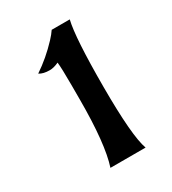

<svg xmlns="http://www.w3.org/2000/svg" viewBox="-134 -821 593 661"><g transform="rotate(-30 162.5 -490.5)"><path d="M245.6 -747.1Q230 -683.1 230 -487.5Q230 -292 251 -234.4H111.3Q137.7 -314.9 137.7 -490.2V-548.3Q137.7 -615.2 134.8 -639.2Q115.2 -629.9 98.6 -629.9Q73.2 -629.9 58.1 -639.6Q107.9 -672.9 150.4 -718.3Q164.6 -733.4 173.8 -747.1Z"/></g></svg>

Font: Amarante
Style: Regular
Weight: 400
Designer: Karolina Lach
Foundry: Sorkin Type Co.
Version: Version 1.001